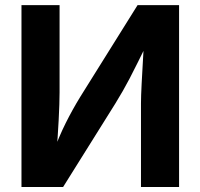

<svg xmlns="http://www.w3.org/2000/svg" viewBox="-20 -748 802 768"><path d="M543.9 0V-334.5Q543.9 -361.8 546.6 -413.8Q549.3 -465.8 552.7 -523.4L556.2 -587.4H575.2Q522.9 -481 498 -433.1Q473.1 -385.3 441.4 -334L232.4 0H65.9V-727.5H218.3V-378.4Q218.3 -335.9 214.6 -266.1Q210.9 -196.3 205.6 -132.8H190.4Q216.3 -202.6 242.9 -255.9Q269.5 -309.1 300.3 -359.4L530.3 -727.5H696.3V0Z"/></svg>

Font: Inter RS Variable
Style: Regular
Weight: 400
Designer: Rasmus Andersson (customised by Maria Ramos and Noel Pretorius)
Foundry: rsms
Version: Version 3.001;Glyphs 3.2.3 (3260)